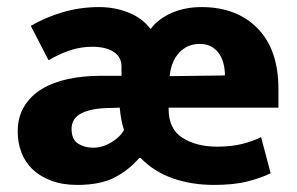

<svg xmlns="http://www.w3.org/2000/svg" viewBox="-20 -511 839 542"><path d="M766 -207H456V-203Q456 -147 495 -122Q534 -97 593 -97Q634 -97 665 -105Q696 -113 717 -124L744 -22Q718 -9 679.5 1Q641 11 584 11Q521 11 468 -7.5Q415 -26 377 -65H373Q345 -32 304.5 -10.5Q264 11 198 11Q156 11 124.5 -1Q93 -13 72 -33Q51 -53 40.5 -80.5Q30 -108 30 -139Q30 -181 48.5 -211Q67 -241 98.5 -260Q130 -279 172.5 -288Q215 -297 263 -297H323V-323Q323 -350 301 -364.5Q279 -379 240 -379Q210 -379 181 -370Q152 -361 117 -341L67 -438Q108 -462 157 -476.5Q206 -491 260 -491Q305 -491 344 -475Q383 -459 404 -430H406Q427 -458 464.5 -474.5Q502 -491 549 -491Q648 -491 707 -431Q766 -371 766 -260ZM182 -148Q182 -117 200.5 -105.5Q219 -94 243 -94Q269 -94 294 -109Q319 -124 330 -144Q321 -172 318 -207L281 -206Q253 -205 234 -200Q215 -195 203.5 -187.5Q192 -180 187 -169.5Q182 -159 182 -148ZM615 -298Q615 -315 611 -331Q607 -347 598.5 -359.5Q590 -372 576.5 -379.5Q563 -387 544 -387Q509 -387 486 -362.5Q463 -338 459 -296Z"/></svg>

Font: Mukta Vaani ExtraBold
Style: Regular
Weight: 800
Designer: Noopur Datye, Girish Dalvi, Yashodeep Gholap, Pallavi Karambelkar
Foundry: Ek Type
Version: Version 2.538;PS 1.000;hotconv 16.6.51;makeotf.lib2.5.65220;